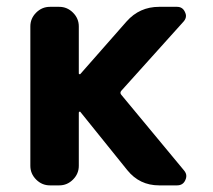

<svg xmlns="http://www.w3.org/2000/svg" viewBox="-20 -566 626 565"><path d="M211.9 -349.6Q211.9 -348.6 213.9 -347.7Q215.8 -346.7 216.8 -348.6L352.5 -502.9Q390.6 -545.9 448.2 -545.9H501Q517.6 -545.9 524.4 -530.3Q527.3 -524.4 527.3 -519.5Q527.3 -510.7 520.5 -502.9L336.9 -298.8Q332 -293 336.9 -287.1L521.5 -64.5Q528.3 -56.6 528.3 -47.9Q528.3 -42 525.4 -36.1Q518.6 -20.5 501 -20.5H448.2Q390.6 -20.5 354.5 -65.4L216.8 -236.3Q215.8 -238.3 213.9 -237.3Q211.9 -236.3 211.9 -234.4V-78.1Q211.9 -54.7 194.8 -37.6Q177.7 -20.5 154.3 -20.5H127Q103.5 -20.5 86.4 -37.6Q69.3 -54.7 69.3 -78.1V-488.3Q69.3 -511.7 86.4 -528.8Q103.5 -545.9 127 -545.9H154.3Q177.7 -545.9 194.8 -528.8Q211.9 -511.7 211.9 -488.3Z"/></svg>

Font: Gen Jyuu Gothic P Bold
Style: Bold
Weight: 700
Designer: [Source Han Sans]
Ryoko NISHIZUKA  (kana & ideographs); Paul D. Hunt (Latin, Greek & Cyrillic); Wenlong ZHANG  (bopomofo
Version: Version 1.002.20150607